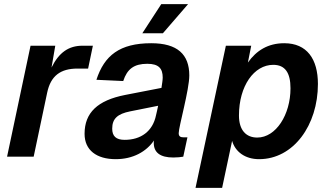

<svg xmlns="http://www.w3.org/2000/svg" viewBox="-20 -754 1583 924"><path d="M14 0H142L207 -308C224 -389 271 -424 353 -424H404L427 -534H377C311 -534 264 -502 228 -429L246 -534H127Z M665 -594H764L885 -734H756ZM720 -66C720 -20 751 4 814 4C832 4 853 2 862 0L882 -93H864C848 -93 840 -98 840 -113C840 -144 891 -322 891 -391C891 -492 834 -546 708 -546C556 -546 482 -487 444 -370L573 -364C592 -422 625 -447 689 -447C744 -447 763 -424 763 -381C763 -369 760 -351 757 -331L582 -297C450 -271 387 -212 387 -110C387 -31 445 12 537 12C620 12 684 -24 721 -78C720 -74 720 -70 720 -66ZM520 -135C520 -183 546 -206 606 -218L741 -245C737 -227 734 -211 731 -200C715 -121 657 -81 580 -81C538 -81 520 -99 520 -135Z M921 150H1049L1097 -76C1112 -24 1159 12 1227 12C1392 12 1510 -151 1510 -350C1510 -470 1457 -546 1348 -546C1270 -546 1214 -511 1173 -453L1189 -534H1067ZM1218 -92C1164 -92 1130 -128 1130 -198C1130 -341 1203 -442 1295 -442C1352 -442 1378 -404 1378 -329C1378 -202 1308 -92 1218 -92Z"/></svg>

Font: Geist SemiBold
Style: Italic
Weight: 600
Italic angle: -12°
Designer: Basement.studio, Andrés Briganti, Mateo Zaragoza
Foundry: Basement.studio, Vercel, Andrés Briganti, Guido Ferreyra, Mateo Zaragoza
Version: Version 1.500